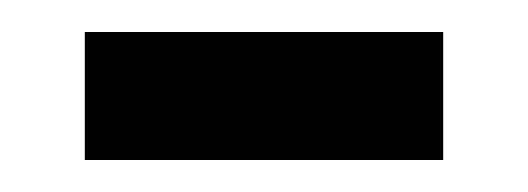

<svg xmlns="http://www.w3.org/2000/svg" viewBox="-20 -300 330 120"><path d="M257 -200H33V-280H257Z"/></svg>

Font: Baumans
Style: Regular
Weight: 400
Designer: Henadij Zarechnjuk
Foundry: Cyreal (www.cyreal.org)
Version: Version 001.001